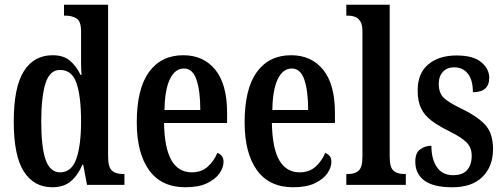

<svg xmlns="http://www.w3.org/2000/svg" viewBox="-20 -780 2127 810"><path d="M201 10Q123 10 80.5 -56.5Q38 -123 38 -267Q38 -412 80.5 -479.5Q123 -547 202 -547Q248 -547 275 -524Q302 -501 320 -464H324Q322 -487 322 -515.5Q322 -544 322 -572V-647Q322 -691 302.5 -702.5Q283 -714 257 -714H250V-760H436V-120Q436 -75 452 -60.5Q468 -46 497 -46H505V0H347L331 -86H328Q309 -41 279 -15.5Q249 10 201 10ZM234 -53Q282 -53 302 -110Q322 -167 322 -268Q322 -372 303 -428.5Q284 -485 233 -485Q190 -485 172 -428.5Q154 -372 154 -267Q154 -159 172.5 -106Q191 -53 234 -53Z M762 10Q661 10 609 -62Q557 -134 557 -264Q557 -405 608.5 -476Q660 -547 753 -547Q839 -547 888.5 -485.5Q938 -424 938 -305V-261H672Q674 -154 703.5 -103.5Q733 -53 789 -53Q830 -53 856.5 -77Q883 -101 897 -135Q908 -131 915.5 -122Q923 -113 923 -97Q923 -74 906.5 -49.5Q890 -25 854.5 -7.5Q819 10 762 10ZM825 -316Q825 -396 809 -443.5Q793 -491 756 -491Q718 -491 696.5 -445.5Q675 -400 674 -316Z M1217 10Q1116 10 1064 -62Q1012 -134 1012 -264Q1012 -405 1063.5 -476Q1115 -547 1208 -547Q1294 -547 1343.5 -485.5Q1393 -424 1393 -305V-261H1127Q1129 -154 1158.5 -103.5Q1188 -53 1244 -53Q1285 -53 1311.5 -77Q1338 -101 1352 -135Q1363 -131 1370.5 -122Q1378 -113 1378 -97Q1378 -74 1361.5 -49.5Q1345 -25 1309.5 -7.5Q1274 10 1217 10ZM1280 -316Q1280 -396 1264 -443.5Q1248 -491 1211 -491Q1173 -491 1151.5 -445.5Q1130 -400 1129 -316Z M1441 0V-46H1451Q1477 -46 1493 -60Q1509 -74 1509 -119V-649Q1509 -677 1499.5 -691Q1490 -705 1476.5 -709.5Q1463 -714 1451 -714H1441V-760H1624V-119Q1624 -74 1640 -60Q1656 -46 1683 -46H1692V0Z M1889 10Q1808 10 1770 -18.5Q1732 -47 1732 -98Q1732 -135 1752.5 -150Q1773 -165 1800 -165Q1800 -108 1823.5 -74.5Q1847 -41 1891 -41Q1932 -41 1951 -63Q1970 -85 1970 -123Q1970 -157 1949 -178.5Q1928 -200 1878 -225Q1831 -248 1801 -270.5Q1771 -293 1756.5 -323Q1742 -353 1742 -398Q1742 -471 1787 -508.5Q1832 -546 1906 -546Q1977 -546 2010.5 -517.5Q2044 -489 2044 -452Q2044 -391 1975 -391Q1975 -443 1953.5 -469.5Q1932 -496 1896 -496Q1866 -496 1848.5 -477Q1831 -458 1831 -426Q1831 -388 1852 -367.5Q1873 -347 1928 -321Q1991 -291 2025.5 -255Q2060 -219 2060 -151Q2060 -78 2015.5 -34Q1971 10 1889 10Z"/></svg>

Font: Noto Serif Devanagari ExtraCondensed SemiBold
Style: Regular
Weight: 600
Width: 2
Designer: Universal Thirst, Indian Type Foundry and the Monotype Design Team
Foundry: Monotype Imaging Inc.
Version: Version 2.004; ttfautohint (v1.8.4.7-5d5b)